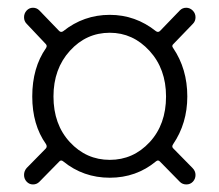

<svg xmlns="http://www.w3.org/2000/svg" viewBox="-20 -617 574 503"><path d="M83 -140.6Q76.2 -133.8 66.4 -133.8Q56.6 -133.8 49.8 -141.1Q43 -148.4 43 -158.7Q43 -168.9 49.8 -176.8L99.6 -227.5Q104.5 -232.4 100.6 -239.3Q64.5 -290 64.5 -364.3Q64.5 -439.5 100.6 -491.2Q104.5 -497.1 99.6 -502L49.8 -554.7Q43 -561.5 43 -571.8Q43 -582 49.8 -589.4Q56.6 -596.7 66.4 -596.7Q76.2 -596.7 83 -589.8L134.8 -536.1Q139.6 -531.2 145.5 -535.2Q199.2 -578.1 267.6 -578.1Q335 -578.1 388.7 -535.2Q394.5 -531.2 399.4 -536.1L451.2 -589.8Q458 -596.7 467.8 -596.7Q477.5 -596.7 484.9 -589.4Q492.2 -582 492.2 -571.8Q492.2 -561.5 485.4 -554.7L434.6 -502Q428.7 -497.1 433.6 -491.2Q470.7 -436.5 470.7 -364.3Q470.7 -293.9 433.6 -239.3Q428.7 -232.4 434.6 -227.5L484.4 -176.8Q492.2 -168.9 492.2 -158.7Q492.2 -148.4 485.4 -141.1Q478.5 -133.8 468.3 -133.8Q458 -133.8 451.2 -140.6L399.4 -193.4Q394.5 -199.2 388.7 -194.3Q336.9 -151.4 267.6 -151.4Q198.2 -151.4 145.5 -194.3Q139.6 -199.2 134.8 -193.4ZM267.6 -198.2Q329.1 -198.2 372.1 -244.6Q415 -291 415 -364.3Q415 -436.5 371.6 -483.9Q328.1 -531.2 267.6 -531.2Q206.1 -531.2 163.1 -483.9Q120.1 -436.5 120.1 -364.3Q120.1 -291 163.1 -244.6Q206.1 -198.2 267.6 -198.2Z"/></svg>

Font: Gen Jyuu Gothic Light
Style: Regular
Weight: 200
Designer: [Source Han Sans]
Ryoko NISHIZUKA  (kana & ideographs); Paul D. Hunt (Latin, Greek & Cyrillic); Wenlong ZHANG  (bopomofo
Version: Version 1.002.20150607